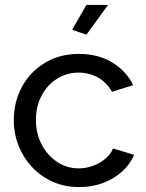

<svg xmlns="http://www.w3.org/2000/svg" viewBox="-20 -750 594 780"><path d="M36 -262Q36 -336 69 -397Q102 -458 162 -494.5Q222 -531 301 -531Q378 -531 435.5 -496.5Q493 -462 521 -404L435 -377Q415 -414 379 -434.5Q343 -455 299 -455Q251 -455 211.5 -430Q172 -405 149 -361.5Q126 -318 126 -262Q126 -207 149.5 -162.5Q173 -118 212.5 -92Q252 -66 300 -66Q331 -66 359.5 -77Q388 -88 409.5 -106.5Q431 -125 439 -147L525 -121Q509 -83 476.5 -53.5Q444 -24 399.5 -7Q355 10 302 10Q243 10 194.5 -11.5Q146 -33 110.5 -71Q75 -109 55.5 -158Q36 -207 36 -262ZM331 -609 273 -629 331 -730H419Z"/></svg>

Font: YasnoRaleway Medium
Style: Regular
Weight: 500
Designer: Matt McInerney, Pablo Impallari, Rodrigo Fuenzalida
Foundry: Matt McInerney, Pablo Impallari, Rodrigo Fuenzalida
Version: Version 4.026